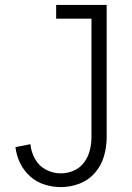

<svg xmlns="http://www.w3.org/2000/svg" viewBox="-20 -755 540 783"><path d="M228 8Q194 8 161 -2.5Q128 -13 102.5 -36Q77 -59 62 -90Q47 -121 43 -155L104 -167Q107 -135 123 -106.5Q139 -78 167.5 -63Q196 -48 228 -48Q255 -48 280.5 -59Q306 -70 322.5 -92Q339 -114 346 -141Q353 -168 353 -195V-679H209V-735H415V-195Q415 -156 404 -118Q393 -80 367 -50Q341 -20 304 -6Q267 8 228 8Z"/></svg>

Font: Iosevka SS01 Light
Style: Regular
Weight: 300
Monospace: yes
Designer: Belleve Invis
Foundry: Belleve Invis
Version: 2.3.3; ttfautohint (v1.8.3)